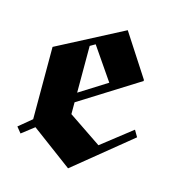

<svg xmlns="http://www.w3.org/2000/svg" viewBox="-75 -491 505 562"><g transform="rotate(15 177.5 -210.0)"><path d="M20 -54.2 5.8 -71.7 45 -104.2V-323.3L245 -427.5L328.3 -299.2V-295.8L149.2 -183.3V-147.5L249.2 -80L340.8 -151.7L352.5 -131.7L180.8 8.3L57.5 -83.3ZM149.2 -212.5 232.5 -265 165 -363.3 149.2 -354.2Z"/></g></svg>

Font: Chomsky
Style: Regular
Weight: 400
Version: Version 2.3